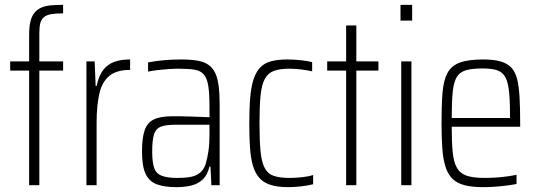

<svg xmlns="http://www.w3.org/2000/svg" viewBox="-20 -763 2216 791"><path d="M100 0V-472H22V-510H100V-619Q100 -653 105.5 -675Q111 -697 122 -710.5Q133 -724 150 -731.5Q167 -739 189.5 -741Q212 -743 240 -743V-708Q211 -708 192.5 -705Q174 -702 162.5 -693.5Q151 -685 146.5 -669Q142 -653 142 -627V-510H240V-472H142V0Z M336 0V-510H370L374 -409H378Q387 -451 405 -474.5Q423 -498 450.5 -508Q478 -518 516 -518V-475Q460 -475 430 -450Q400 -425 389 -376Q378 -327 378 -256V0Z M706 8Q658 8 626.5 -3.5Q595 -15 580 -46.5Q565 -78 565 -139Q565 -195 576 -226.5Q587 -258 614 -271Q641 -284 690 -284Q703 -284 721.5 -284Q740 -284 762 -283Q784 -282 805 -281.5Q826 -281 843 -280V-324Q843 -378 838 -409.5Q833 -441 819.5 -456.5Q806 -472 781 -476Q756 -480 716 -480Q699 -480 676 -478.5Q653 -477 631 -474.5Q609 -472 590 -468V-506Q622 -512 656 -515Q690 -518 727 -518Q767 -518 794.5 -513Q822 -508 839.5 -495.5Q857 -483 867 -461.5Q877 -440 881 -407Q885 -374 885 -329V0H851L847 -77H843Q835 -42 815 -23.5Q795 -5 767.5 1.5Q740 8 706 8ZM711 -30Q742 -30 764.5 -34Q787 -38 803 -50.5Q819 -63 827 -86Q835 -114 839 -142.5Q843 -171 843 -209V-249H700Q663 -249 642.5 -241Q622 -233 614.5 -209.5Q607 -186 607 -139Q607 -95 615 -71.5Q623 -48 646 -39Q669 -30 711 -30Z M1167 8Q1123 8 1094 -1.5Q1065 -11 1048 -30.5Q1031 -50 1022 -80.5Q1013 -111 1010 -154.5Q1007 -198 1007 -254Q1007 -317 1011 -363Q1015 -409 1025.5 -439Q1036 -469 1053.5 -486.5Q1071 -504 1098.5 -511Q1126 -518 1164 -518Q1189 -518 1218.5 -515Q1248 -512 1266 -507V-469Q1246 -474 1220 -477Q1194 -480 1172 -480Q1133 -480 1108.5 -471Q1084 -462 1071 -438Q1058 -414 1053.5 -369.5Q1049 -325 1049 -256Q1049 -184 1053.5 -139Q1058 -94 1071 -70Q1084 -46 1109 -38Q1134 -30 1173 -30Q1198 -30 1225 -33Q1252 -36 1270 -42V-4Q1251 1 1222.5 4.5Q1194 8 1167 8Z M1406 0V-472H1328V-510H1406V-658H1448V-510H1539V-472H1448V0Z M1630 -678V-743H1678V-678ZM1633 0V-510H1675V0Z M1971 8Q1925 8 1894 0Q1863 -8 1844.5 -26Q1826 -44 1816 -74Q1806 -104 1802.5 -148.5Q1799 -193 1799 -254Q1799 -329 1803 -380Q1807 -431 1823 -461.5Q1839 -492 1874 -505Q1909 -518 1971 -518Q2014 -518 2042 -510Q2070 -502 2086.5 -484.5Q2103 -467 2110.5 -437Q2118 -407 2120.5 -362Q2123 -317 2123 -256V-241H1841Q1841 -177 1845 -136Q1849 -95 1862.5 -71.5Q1876 -48 1903 -39Q1930 -30 1977 -30Q1998 -30 2021.5 -31.5Q2045 -33 2067.5 -36Q2090 -39 2108 -43V-5Q2093 -2 2070 1Q2047 4 2021.5 6Q1996 8 1971 8ZM2081 -257V-295Q2081 -358 2076 -395Q2071 -432 2058.5 -450.5Q2046 -469 2023.5 -475Q2001 -481 1968 -481Q1925 -481 1899.5 -473.5Q1874 -466 1861.5 -445Q1849 -424 1845 -383.5Q1841 -343 1841 -277H2100Z"/></svg>

Font: Saira Condensed ExtraLight
Style: Regular
Weight: 250
Width: 3
Designer: Hector Gatti with collaboration of the Omnibus-Type team
Foundry: Omnibus-Type
Version: Version 1.101